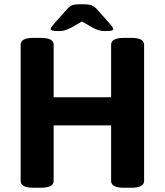

<svg xmlns="http://www.w3.org/2000/svg" viewBox="-20 -880 773 902"><path d="M258 -734Q233 -734 225.5 -736.5Q218 -739 218 -744Q218 -747 221.5 -752.5Q225 -758 239 -774L295 -837Q307 -851 319.5 -855.5Q332 -860 355 -860H375Q398 -860 410.5 -855Q423 -850 436 -836L491 -774Q505 -758 508.5 -752.5Q512 -747 512 -744Q512 -739 505 -736.5Q498 -734 472 -734Q456 -734 442 -738.5Q428 -743 414 -751L365 -779L316 -751Q303 -744 289 -739Q275 -734 258 -734ZM137 2Q77 2 77 -30V-670Q77 -702 137 -702H172Q232 -702 232 -670V-423H502V-670Q502 -702 562 -702H597Q657 -702 657 -670V-30Q657 2 597 2H562Q502 2 502 -30V-291H232V-30Q232 2 172 2Z"/></svg>

Font: Asap
Style: Bold
Weight: 700
Designer: Pablo Cosgaya
Foundry: Omnibus-Type
Version: Version 3.001; ttfautohint (v1.8.3)